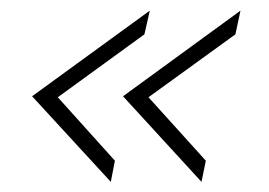

<svg xmlns="http://www.w3.org/2000/svg" viewBox="-20 -434 515 368"><path d="M192.4 -85.4 41.5 -249.5 267.1 -413.6 256.8 -368.2 90.8 -247.6 200.2 -126ZM366.2 -85.4 215.8 -249.5 440.9 -413.6 431.2 -368.2 264.6 -247.6 374.5 -126Z"/></svg>

Font: HK Grotesk Light Legacy Italic
Style: Regular
Weight: 300
Italic angle: -13°
Designer: Alfredo Marco Pradil
Foundry: Hanken Design Co.
Version: Version 2.022;PS 002.022;hotconv 1.0.88;makeotf.lib2.5.64775